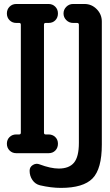

<svg xmlns="http://www.w3.org/2000/svg" viewBox="-20 -750 540 940"><path d="M267.6 75.2Q318.4 75.2 342.3 46.4Q366.2 17.6 366.2 -50.8V-628.9Q366.2 -637.7 357.4 -637.7H337.9Q318.4 -637.7 304.7 -651.4Q291 -665 291 -684.1Q291 -703.1 304.7 -716.8Q318.4 -730.5 337.9 -730.5H393.6Q428.7 -730.5 453.6 -705.1Q478.5 -679.7 478.5 -644.5V-42Q478.5 77.1 433.1 123.5Q387.7 169.9 278.3 169.9Q230.5 169.9 175.8 157.2Q152.3 151.4 138.7 131.3Q125 111.3 125 85.9Q125 67.4 141.1 57.6Q157.2 47.9 173.8 54.7Q228.5 75.2 267.6 75.2ZM74.2 -91.8Q82 -91.8 82 -100.6V-628.9Q82 -637.7 74.2 -637.7H59.6Q40 -637.7 26.9 -650.9Q13.7 -664.1 13.7 -684.1Q13.7 -704.1 26.9 -717.3Q40 -730.5 59.6 -730.5H217.8Q237.3 -730.5 250.5 -717.3Q263.7 -704.1 263.7 -684.1Q263.7 -664.1 251 -650.9Q238.3 -637.7 217.8 -637.7H203.1Q195.3 -637.7 195.3 -628.9V-100.6Q195.3 -91.8 203.1 -91.8H217.8Q237.3 -91.8 250.5 -79.1Q263.7 -66.4 263.7 -46.4Q263.7 -26.4 251 -13.2Q238.3 0 217.8 0H59.6Q40 0 26.9 -13.2Q13.7 -26.4 13.7 -46.4Q13.7 -66.4 26.9 -79.1Q40 -91.8 59.6 -91.8Z"/></svg>

Font: Rounded-X Mgen+ 1m medium
Style: Regular
Weight: 500
Designer: [Source Han Sans]
Ryoko NISHIZUKA  (kana & ideographs); Paul D. Hunt (Latin, Greek & Cyrillic); Wenlong ZHANG  (bopomofo
Version: Version 1.059.20150602